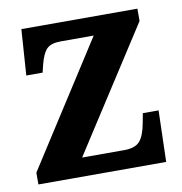

<svg xmlns="http://www.w3.org/2000/svg" viewBox="-66 -598 626 660"><g transform="rotate(-10 247.0 -268.0)"><path d="M16 0V-41L292 -471H177Q143 -471 128 -456Q113 -441 103 -401L97 -376H40L51 -536H456V-493L180 -65H328Q365 -65 381.5 -83.5Q398 -102 406 -147L412 -179H467L462 0Z"/></g></svg>

Font: Noto Serif Khmer SemiCondensed
Style: Bold
Weight: 700
Width: 4
Designer: Danh Hong and the Monotype Design Team
Foundry: Monotype Imaging Inc.
Version: Version 2.004; ttfautohint (v1.8.4.7-5d5b)